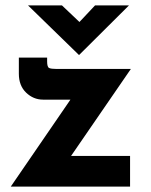

<svg xmlns="http://www.w3.org/2000/svg" viewBox="-20 -693 562 713"><path d="M140 -323Q104 -323 77 -349Q50 -375 50 -419V-479H155V-465Q155 -444 162.5 -440.5Q170 -437 189 -437H466L224 -85L198 -114H463V0H20L269 -363L290 -323ZM210 -673 288 -599 254 -589 333 -673H459L274 -489H273L84 -673Z"/></svg>

Font: Reem Kufi
Style: Regular
Weight: 400
Designer: Khaled Hosny
Version: Version 1.6